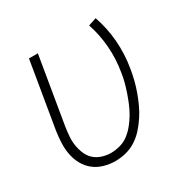

<svg xmlns="http://www.w3.org/2000/svg" viewBox="-127 -643 755 767"><g transform="rotate(-30 250.0 -259.0)"><path d="M194 8Q167 8 141.5 0.5Q116 -7 96.5 -22.5Q77 -38 64.5 -60.5Q52 -83 47 -108.5Q42 -134 43 -161Q44 -188 48 -215L99 -520H140L88 -209Q85 -188 83.5 -167Q82 -146 85.5 -125.5Q89 -105 97 -86.5Q105 -68 119.5 -55Q134 -42 154 -35.5Q174 -29 195 -29Q216 -29 237.5 -35Q259 -41 276.5 -54.5Q294 -68 308.5 -86Q323 -104 334 -123Q345 -142 353.5 -162.5Q362 -183 369 -203.5Q376 -224 381.5 -244.5Q387 -265 390 -286Q400 -345 395.5 -403Q391 -461 373 -514L410 -526Q430 -469 435 -406.5Q440 -344 429 -280Q425 -256 419 -232Q413 -208 404.5 -184.5Q396 -161 385.5 -138Q375 -115 360.5 -93Q346 -71 328.5 -51.5Q311 -32 289 -18Q267 -4 242.5 2Q218 8 194 8Z"/></g></svg>

Font: Iosevka SS18 Extralight
Style: Italic
Weight: 200
Italic angle: -9°
Monospace: yes
Designer: Belleve Invis
Foundry: Belleve Invis
Version: Version 25.1.1; ttfautohint (v1.8.4)